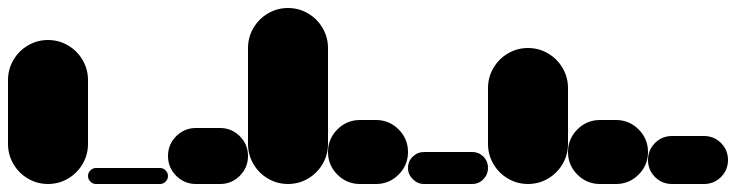

<svg xmlns="http://www.w3.org/2000/svg" viewBox="-20 -460 1840 480"><path d="M0 -100H200V-260H0ZM100 -200Q73 -200 50 -186.5Q27 -173 13.5 -150Q0 -127 0 -100Q0 -73 13.5 -50Q27 -27 50 -13.5Q73 0 100 0Q127 0 150 -13.5Q173 -27 186.5 -50Q200 -73 200 -100Q200 -127 186.5 -150Q173 -173 150 -186.5Q127 -200 100 -200ZM100 -360Q73 -360 50 -346.5Q27 -333 13.5 -310Q0 -287 0 -260Q0 -233 13.5 -210Q27 -187 50 -173.5Q73 -160 100 -160Q127 -160 150 -173.5Q173 -187 186.5 -210Q200 -233 200 -260Q200 -287 186.5 -310Q173 -333 150 -346.5Q127 -360 100 -360Z M220 -40Q212 -40 206 -34Q200 -28 200 -20Q200 -12 206 -6Q212 0 220 0H380Q388 0 394 -6Q400 -12 400 -20Q400 -28 394 -34Q388 -40 380 -40Z M470 -140Q441 -140 420.5 -119.5Q400 -99 400 -70Q400 -41 420.5 -20.5Q441 0 470 0H530Q559 0 579.5 -20.5Q600 -41 600 -70Q600 -99 579.5 -119.5Q559 -140 530 -140Z M600 -100H800V-340H600ZM700 -200Q673 -200 650 -186.5Q627 -173 613.5 -150Q600 -127 600 -100Q600 -73 613.5 -50Q627 -27 650 -13.5Q673 0 700 0Q727 0 750 -13.5Q773 -27 786.5 -50Q800 -73 800 -100Q800 -127 786.5 -150Q773 -173 750 -186.5Q727 -200 700 -200ZM700 -440Q673 -440 650 -426.5Q627 -413 613.5 -390Q600 -367 600 -340Q600 -313 613.5 -290Q627 -267 650 -253.5Q673 -240 700 -240Q727 -240 750 -253.5Q773 -267 786.5 -290Q800 -313 800 -340Q800 -367 786.5 -390Q773 -413 750 -426.5Q727 -440 700 -440Z M880 -160Q847 -160 823.5 -136.5Q800 -113 800 -80Q800 -47 823.5 -23.5Q847 0 880 0H920Q953 0 976.5 -23.5Q1000 -47 1000 -80Q1000 -113 976.5 -136.5Q953 -160 920 -160Z M1040 -80Q1024 -80 1012 -68.5Q1000 -57 1000 -40Q1000 -24 1012 -12Q1024 0 1040 0H1160Q1177 0 1188.5 -12Q1200 -24 1200 -40Q1200 -57 1188.5 -68.5Q1177 -80 1160 -80Z M1200 -100H1400V-240H1200ZM1300 -200Q1273 -200 1250 -186.5Q1227 -173 1213.5 -150Q1200 -127 1200 -100Q1200 -73 1213.5 -50Q1227 -27 1250 -13.5Q1273 0 1300 0Q1327 0 1350 -13.5Q1373 -27 1386.5 -50Q1400 -73 1400 -100Q1400 -127 1386.5 -150Q1373 -173 1350 -186.5Q1327 -200 1300 -200ZM1300 -340Q1273 -340 1250 -326.5Q1227 -313 1213.5 -290Q1200 -267 1200 -240Q1200 -213 1213.5 -190Q1227 -167 1250 -153.5Q1273 -140 1300 -140Q1327 -140 1350 -153.5Q1373 -167 1386.5 -190Q1400 -213 1400 -240Q1400 -267 1386.5 -290Q1373 -313 1350 -326.5Q1327 -340 1300 -340Z M1480 -160Q1447 -160 1423.5 -136.5Q1400 -113 1400 -80Q1400 -47 1423.5 -23.5Q1447 0 1480 0H1520Q1553 0 1576.5 -23.5Q1600 -47 1600 -80Q1600 -113 1576.5 -136.5Q1553 -160 1520 -160Z M1660 -120Q1635 -120 1617.5 -102.5Q1600 -85 1600 -60Q1600 -35 1617.5 -17.5Q1635 0 1660 0H1740Q1765 0 1782.5 -17.5Q1800 -35 1800 -60Q1800 -85 1782.5 -102.5Q1765 -120 1740 -120Z"/></svg>

Font: Wavefont ExtraBold
Style: Regular
Weight: 800
Monospace: yes
Version: Version 3.005;gftools[0.9.33]